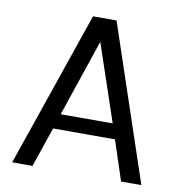

<svg xmlns="http://www.w3.org/2000/svg" viewBox="-73 -696 721 764"><g transform="rotate(10 287.0 -314.0)"><path d="M26 0 242 -628H337L548 0H466L413 -161H163L108 0ZM183 -222H393L288 -533Z"/></g></svg>

Font: Karla
Style: Regular
Weight: 400
Designer: Jonathan Pinhorn
Version: Version 2.004;gftools[0.9.33]